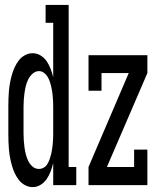

<svg xmlns="http://www.w3.org/2000/svg" viewBox="-20 -755 640 783"><path d="M113 8Q97 8 82 0Q67 -8 57 -21Q47 -34 40 -49Q33 -64 28.5 -80Q24 -96 21 -112Q18 -128 16.5 -144.5Q15 -161 14.5 -177.5Q14 -194 14 -210V-320Q14 -336 14.5 -352.5Q15 -369 16.5 -385.5Q18 -402 21 -418Q24 -434 28.5 -450Q33 -466 40 -481Q47 -496 57 -509Q67 -522 82 -530Q97 -538 113 -538Q131 -538 146 -528.5Q161 -519 170.5 -505Q180 -491 186.5 -474Q193 -457 197 -440V-662H166V-735H260V-74H291V0H197V-90Q193 -73 186.5 -56Q180 -39 170.5 -25Q161 -11 146 -1.5Q131 8 113 8ZM139 -66Q149 -66 158.5 -71.5Q168 -77 173.5 -86.5Q179 -96 182.5 -106Q186 -116 188.5 -126Q191 -136 192.5 -146.5Q194 -157 195 -167.5Q196 -178 196.5 -188.5Q197 -199 197 -210V-320Q197 -331 196.5 -341.5Q196 -352 195 -362.5Q194 -373 192.5 -383.5Q191 -394 188.5 -404Q186 -414 182.5 -424Q179 -434 173 -443.5Q167 -453 158 -459Q149 -465 139 -465Q125 -465 113.5 -455Q102 -445 95.5 -432Q89 -419 85.5 -405Q82 -391 80 -377Q78 -363 77 -348.5Q76 -334 76 -320V-210Q76 -196 77 -181.5Q78 -167 80 -153Q82 -139 85.5 -125Q89 -111 95.5 -98Q102 -85 113 -75.5Q124 -66 139 -66ZM341 0V-74L505 -457H394V-385H341V-530H581V-457L416 -74H527V-145H581V0Z"/></svg>

Font: Iosevka Slab Extended
Style: Regular
Weight: 400
Width: 7
Monospace: yes
Designer: Belleve Invis
Foundry: Belleve Invis
Version: Version 11.1.1; ttfautohint (v1.8.3)